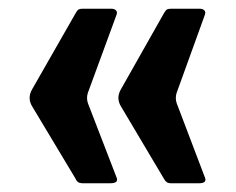

<svg xmlns="http://www.w3.org/2000/svg" viewBox="-20 -481 540 439"><path d="M449 -74Q453 -62 435 -62H370Q360 -62 355 -72L257 -237Q245 -256 256 -276L355 -451Q359 -458 362 -459.5Q365 -461 371 -461H437Q444 -461 447.5 -457Q451 -453 448 -446L384 -269Q380 -257 384 -245ZM247 -74Q251 -62 232 -62H168Q157 -62 153 -72L54 -237Q42 -256 53 -276L153 -451Q157 -458 160 -459.5Q163 -461 168 -461H235Q242 -461 245.5 -457Q249 -453 246 -446L181 -269Q177 -257 181 -245Z"/></svg>

Font: Libre Franklin Thin ExtraBold
Style: Regular
Weight: 800
Version: Version 3.000